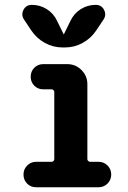

<svg xmlns="http://www.w3.org/2000/svg" viewBox="-20 -790 540 810"><path d="M112.3 -661.1 81.1 -708Q68.4 -727.5 79.1 -748.5Q89.8 -769.5 114.3 -769.5Q148.4 -769.5 177.2 -751.5Q206.1 -733.4 220.7 -702.1L248 -646.5Q248 -645.5 249 -645Q250 -644.5 250 -646.5L277.3 -702.1Q292 -733.4 320.8 -751.5Q349.6 -769.5 383.8 -769.5Q408.2 -769.5 418.9 -748.5Q429.7 -727.5 417 -708L385.7 -661.1Q363.3 -627.9 328.6 -608.9Q293.9 -589.8 253.9 -589.8H244.1Q204.1 -589.8 169.4 -608.9Q134.8 -627.9 112.3 -661.1ZM395.5 -107.4Q418 -107.4 433.6 -91.8Q449.2 -76.2 449.2 -53.7Q449.2 -31.2 433.6 -15.6Q418 0 395.5 0H132.8Q109.4 0 94.2 -15.6Q79.1 -31.2 79.1 -53.7Q79.1 -76.2 94.7 -91.8Q110.4 -107.4 132.8 -107.4H198.2Q202.1 -107.4 205.6 -110.8Q209 -114.3 209 -118.2V-402.3Q209 -406.2 205.6 -409.7Q202.1 -413.1 198.2 -413.1H163.1Q139.6 -413.1 124.5 -428.7Q109.4 -444.3 109.4 -466.3Q109.4 -488.3 124.5 -503.9Q139.6 -519.5 163.1 -519.5H263.7Q298.8 -519.5 323.7 -494.6Q348.6 -469.7 348.6 -434.6V-118.2Q348.6 -114.3 352.1 -110.8Q355.5 -107.4 360.4 -107.4Z"/></svg>

Font: Rounded-X Mgen+ 2m bold
Style: Bold
Weight: 700
Designer: [Source Han Sans]
Ryoko NISHIZUKA  (kana & ideographs); Paul D. Hunt (Latin, Greek & Cyrillic); Wenlong ZHANG  (bopomofo
Version: Version 1.059.20150602